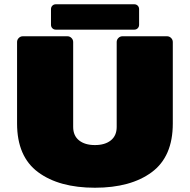

<svg xmlns="http://www.w3.org/2000/svg" viewBox="-20 -870 890 900"><path d="M632 -827V-754Q632 -744 625.5 -737.5Q619 -731 609 -731H242Q232 -731 225.5 -737.5Q219 -744 219 -754V-827Q219 -837 225.5 -843.5Q232 -850 242 -850H609Q619 -850 625.5 -843.5Q632 -837 632 -827ZM790 -291V-673Q790 -684 782 -692Q774 -700 763 -700H554Q543 -700 535 -692Q527 -684 527 -673V-275Q527 -234 499.5 -212Q472 -190 425 -190Q378 -190 350.5 -212Q323 -234 323 -275V-673Q323 -684 315 -692Q307 -700 296 -700H87Q76 -700 68 -692Q60 -684 60 -673V-291Q60 -136 158.5 -63Q257 10 425 10Q593 10 691.5 -63Q790 -136 790 -291Z"/></svg>

Font: Rubik Mono One
Style: Regular
Weight: 400
Designer: Hubert and Fischer with Elvire Volk Leonovitch (Cyrillic Expansion: Cyreal)
Foundry: Hubert and Fischer with Elvire Volk Leonovitch
Version: Version 2.000